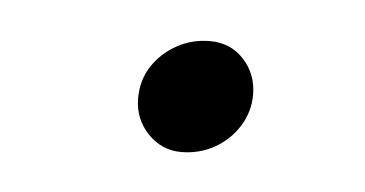

<svg xmlns="http://www.w3.org/2000/svg" viewBox="-25 -362 300 158"><g transform="rotate(5 125.0 -283.5)"><path d="M128 -237Q112 -237 100.5 -249Q89 -261 89 -278Q89 -293 96.5 -304.5Q104 -316 116.5 -323Q129 -330 144 -330Q161 -330 172 -318Q183 -306 183 -289Q183 -275 175.5 -263Q168 -251 155.5 -244Q143 -237 128 -237Z"/></g></svg>

Font: Red Hat Text VF
Style: Italic
Weight: 300
Italic angle: -12°
Designer: Pentagram, MCKL
Foundry: Pentagram, MCKL
Version: Version 1.023